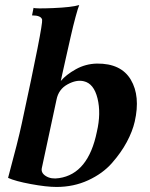

<svg xmlns="http://www.w3.org/2000/svg" viewBox="-20 -731 595 761"><path d="M514 -249Q505 -210 482.5 -168Q460 -126 423.5 -84.5Q387 -43 329.5 -16.5Q272 10 204 10Q164 10 102 -1.5Q40 -13 12 -26Q52 -174 66 -240Q151 -633 147 -653Q143 -670 107 -670L113 -700Q119 -696 191.5 -699Q264 -702 294 -711Q289 -699 279.5 -664Q270 -629 260.5 -587Q251 -545 242 -505Q233 -465 227 -438L221 -410Q242 -435 280.5 -456.5Q319 -478 364 -479Q460 -480 498.5 -415Q537 -350 514 -249ZM364 -209Q381 -282 366.5 -341Q352 -400 312 -409Q283 -416 247.5 -396.5Q212 -377 204 -336L146 -66Q141 -46 162 -33Q183 -20 214 -25Q330 -42 364 -209Z"/></svg>

Font: GFS Artemisia
Style: Bold Italic
Weight: 700
Italic angle: -12°
Designer: Designed by Takis Katsoulidis and George D. Matthiopoulos.
Foundry: Designed by Takis Katsoulidis and George D. Matthiopoulos.
Version: Version 1.0